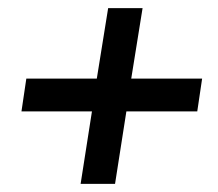

<svg xmlns="http://www.w3.org/2000/svg" viewBox="-20 -521 538 474"><path d="M179 -67 207 -246H33L45 -327H219L247 -501H332L304 -327H479L467 -246H292L264 -67Z"/></svg>

Font: Nunito Sans 10pt Condensed
Style: Bold Italic
Weight: 700
Width: 3
Italic angle: -9°
Designer: Vernon Adams
Foundry: Vernon Adams
Version: Version 3.101;gftools[0.9.27]